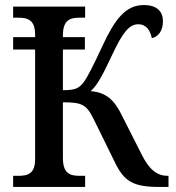

<svg xmlns="http://www.w3.org/2000/svg" viewBox="-20 -740 697 760"><path d="M32 0H317V-44H296C257 -44 229 -53 229 -115V-335C304 -335 322 -327 351 -268L436 -95C472 -22 507 0 611 0H647V-44H643C603 -44 571 -68 542 -126L461 -286C433 -343 400 -375 339 -379C368 -406 387 -445 426 -527C464 -607 490 -644 527 -644C560 -644 575 -618 581 -589C606 -594 625 -618 625 -656C625 -693 603 -720 549 -720C476 -720 433 -661 385 -557C351 -484 326 -433 310 -413C293 -392 281 -383 229 -383V-544H316V-593H229V-599C229 -661 257 -670 295 -670H317V-714H32V-670H52C90 -670 119 -661 119 -603V-593H32V-544H119V-110C119 -52 90 -44 52 -44H32Z"/></svg>

Font: Noto Serif SemiCondensed Medium
Style: Regular
Weight: 500
Width: 4
Designer: Monotype Design Team
Foundry: Monotype Imaging Inc.
Version: Version 2.014